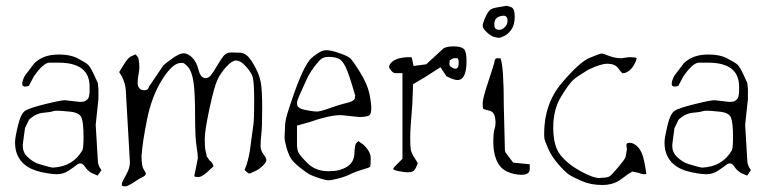

<svg xmlns="http://www.w3.org/2000/svg" viewBox="-20 -621 2708 679"><path d="M67.4 -352.5Q67.4 -352.5 101.6 -397.5Q129.9 -424.8 174.8 -427.7Q182.6 -428.2 189.9 -428.2Q228.5 -428.2 253.9 -415Q284.2 -399.4 292 -391.6Q299.8 -383.8 312 -357.9Q324.2 -332 326.2 -327.1Q326.2 -322.3 328.1 -304.7V-270.5L318.4 -179.7L326.2 -49.8Q327.1 -34.2 338.9 -19.5L325.2 0L302.7 -9.8Q288.1 -19.5 281.2 -30.3Q274.4 -41 266.6 -43H260.7Q254.9 -41 249 -36.1Q243.2 -31.2 223.6 -18.1Q204.1 -4.9 182.1 -4.9Q160.2 -4.9 125 -12.7Q47.9 -29.8 35.2 -93.8Q33.2 -103.5 33.2 -118.7Q33.2 -133.8 43.5 -176.8Q53.7 -219.7 69.3 -229.5Q85 -239.3 140.1 -252.9Q195.3 -266.6 210 -266.6L261.7 -260.7H262.7Q278.3 -260.7 283.7 -265.1Q289.1 -269.5 290.5 -271Q292 -272.5 293 -274.9Q293.9 -277.3 294.4 -279.3Q294.9 -281.2 295.4 -284.7Q295.9 -288.1 296.4 -289.6Q296.9 -291 296.9 -294.9V-314.5Q296.9 -399.4 187.5 -399.4H155.3Q133.3 -399.4 99.6 -350.6L82 -317.4Q74.2 -314.9 68.8 -314.9Q58.6 -314.9 58.6 -324.7Q58.6 -334.5 67.4 -352.5ZM271.5 -89.8Q275.4 -96.7 275.4 -138.7Q275.4 -185.5 268.6 -204.1Q261.7 -222.7 228 -226.1Q194.3 -229.5 183.1 -229.5Q171.9 -229.5 165.5 -227.1Q159.2 -224.6 132.8 -222.2Q106.4 -219.7 83 -198.2L68.4 -168L61.5 -117.2Q60.5 -111.3 60.5 -106Q60.5 -82.5 76.2 -67.4Q96.7 -46.9 119.1 -40.5Q159.7 -28.3 166.5 -28.3H167Q238.3 -31.7 271.5 -89.8Z M735.4 -33.2Q729.5 -27.3 711.4 -11.2Q693.4 4.9 682.6 4.9Q671.9 4.9 669.9 3.9L667 2L679.7 -61.5Q679.7 -75.2 674.8 -105.5Q669.9 -135.7 669.9 -215.3Q669.9 -294.9 664.1 -332Q658.2 -369.1 645.5 -383.3Q632.8 -397.5 627 -398.4Q627 -398.4 623 -398.4H619.1Q590.8 -398.4 553.7 -339.8Q516.6 -281.2 500 -198.2Q483.4 -115.2 481.4 -76.2L480.5 -74.2V-70.3Q480.5 -34.2 487.8 -22.5Q495.1 -10.7 496.1 -7.8L495.1 -4.9Q493.2 1 484.4 4.9Q475.6 8.8 453.6 23.4Q431.6 38.1 422.4 38.1Q413.1 38.1 411.1 35.2V27.3Q412.1 21.5 425.3 -1.5Q438.5 -24.4 439.5 -44.9L424.8 -302.7Q422.9 -327.1 412.1 -347.7V-348.6L401.4 -366.2L416 -389.6Q430.7 -415 443.4 -421.9H444.3Q454.1 -426.8 459 -428.7L463.9 -423.8Q469.7 -418 470.7 -408.2Q472.7 -396.5 472.7 -384.8Q472.7 -384.8 472.7 -381.8Q472.7 -371.1 469.7 -356Q466.8 -340.8 466.8 -330.1Q466.8 -330.1 466.8 -327.1Q466.8 -316.4 472.7 -309.1Q478.5 -301.8 491.2 -301.8Q503.9 -301.8 506.8 -314.5L557.6 -389.6Q564.5 -396.5 589.8 -414.6Q615.2 -432.6 629.4 -432.6Q643.6 -432.6 659.2 -418Q674.8 -403.3 682.1 -374Q689.5 -344.7 707 -344.7Q716.8 -344.7 724.6 -353.5Q732.4 -362.3 746.1 -385.7Q759.8 -409.2 770 -422.4Q780.3 -435.5 797.9 -435.5Q815.4 -435.5 830.1 -434.6Q844.7 -433.6 856.4 -421.9Q868.2 -410.2 882.8 -382.8Q897.5 -355.5 902.3 -329.6Q907.2 -303.7 907.2 -238.8Q907.2 -173.8 904.3 -147.5Q901.4 -121.1 901.4 -105Q901.4 -88.9 911.6 -75.7Q921.9 -62.5 921.9 -54.7Q921.9 -46.9 908.7 -34.2Q895.5 -21.5 882.8 -16.1Q870.1 -10.7 864.3 -7.8H859.4Q856.4 -9.8 851.6 -13.7Q846.7 -17.6 845.7 -19.5Q845.7 -20.5 845.7 -21.5Q845.7 -23.4 847.7 -27.3Q850.6 -32.2 856 -52.2Q861.3 -72.3 863.8 -88.4Q866.2 -104.5 869.1 -129.4Q872.1 -154.3 875 -171.9Q878.9 -189.5 878.9 -265.6Q878.9 -269.5 878.9 -273.4Q878.9 -342.8 870.1 -357.4Q862.3 -373 845.7 -390.1Q829.1 -407.2 814.9 -407.2Q800.8 -407.2 780.3 -384.8Q759.8 -362.3 748.5 -337.9Q737.3 -313.5 720.7 -236.3Q704.1 -159.2 704.1 -129.9Q704.1 -100.6 706.5 -89.8Q709 -79.1 710 -74.7Q710.9 -70.3 710.9 -68.4L721.7 -52.7Q723.6 -50.8 726.6 -49.8Q728.5 -46.9 731.4 -42Q734.4 -37.1 735.4 -33.2Z M1030.3 -112.3Q1030.3 -95.7 1034.2 -84.5Q1038.1 -73.2 1066.9 -44.4Q1095.7 -15.6 1140.6 -15.6H1145.5Q1181.6 -15.6 1207 -31.2Q1232.4 -46.9 1233.4 -79.1Q1234.4 -111.3 1241.2 -116.2L1247.1 -122.1L1263.7 -110.4Q1291 -85.9 1291 -62Q1291 -38.1 1289.1 -31.2Q1284.2 -27.3 1261.2 -21Q1238.3 -14.6 1219.7 -5.4Q1201.2 3.9 1176.3 10.3Q1151.4 16.6 1142.1 16.6Q1132.8 16.6 1111.3 9.8Q1089.8 2.9 1077.6 -2.9Q1065.4 -8.8 1041.5 -27.8Q1017.6 -46.9 1009.3 -60.1Q1001 -73.2 993.2 -98.6Q986.3 -124 986.3 -135.7L988.3 -179.7Q988.3 -196.3 1002.9 -240.2Q1051.8 -391.6 1083 -417Q1114.3 -443.4 1131.8 -443.4Q1132.8 -443.4 1133.8 -443.4Q1151.4 -443.4 1178.7 -433.6Q1208 -423.8 1217.8 -415.5Q1227.5 -407.2 1253.4 -365.2Q1279.3 -323.2 1286.1 -290.5Q1293 -257.8 1293 -238.3Q1293 -218.8 1286.1 -213.4Q1279.3 -208 1252 -207L1186.5 -213.9H1185.5Q1144.5 -213.9 1072.3 -188.5L1030.3 -176.8ZM1235.4 -285.2Q1213.9 -361.3 1201.7 -385.3Q1189.5 -409.2 1175.8 -414.6Q1162.1 -419.9 1141.1 -419.9Q1120.1 -419.9 1108.4 -405.3L1107.4 -404.3Q1078.1 -371.1 1064.5 -340.3Q1050.8 -309.6 1045.9 -299.3Q1041 -289.1 1039.1 -284.2Q1037.1 -279.3 1034.7 -273.4Q1032.2 -267.6 1031.2 -263.7Q1030.3 -259.8 1030.3 -255.9Q1030.3 -252 1031.2 -248.5Q1032.2 -245.1 1035.2 -242.7Q1038.1 -240.2 1040 -238.8Q1042 -237.3 1046.4 -235.8Q1050.8 -234.4 1052.7 -233.9Q1054.7 -233.4 1059.1 -232.4Q1063.5 -231.4 1077.1 -229Q1090.8 -226.6 1101.6 -226.6Q1112.3 -226.6 1145.5 -238.3Q1178.7 -250 1192.4 -253.4Q1206.1 -256.8 1211.4 -258.3Q1216.8 -259.8 1220.2 -261.2Q1223.6 -262.7 1228 -265.1Q1232.4 -267.6 1234.4 -271.5L1236.3 -283.2Z M1569.3 -394.5Q1569.3 -388.2 1575.2 -384.3Q1602.1 -366.2 1602.1 -399.4Q1602.1 -416 1594.7 -415.5Q1594.7 -415.5 1582 -414.6Q1582 -414.6 1570.3 -407.7Q1570.3 -407.7 1569.3 -394.5ZM1537.6 -383.3 1487.8 -351.1 1440.9 -323.2 1438 -250Q1430.7 -165 1430.7 -134.8Q1430.7 -104.5 1432.6 -92.8Q1434.6 -81.1 1444.3 -65.4Q1454.1 -49.8 1457 -44.9Q1457 -40 1451.2 -28.8Q1444.8 -16.6 1439.5 -14.6Q1432.1 -11.7 1421.4 -11.7Q1412.1 -11.7 1393.1 -15.1Q1374 -18.6 1370.1 -23.4Q1373 -29.3 1379.9 -36.1L1403.3 -59.6V-362.3H1378.9Q1371.1 -362.3 1364.3 -370.1Q1357.4 -377.9 1356.4 -382.3Q1355.5 -386.7 1357.4 -390.6Q1371.6 -418.9 1430.7 -418.9H1434.6Q1437 -418.9 1442.4 -387.7L1487.3 -393.6L1548.8 -450.2Q1560.5 -457 1584 -457Q1607.4 -457 1618.7 -449.2Q1629.9 -441.4 1629.9 -405.3Q1629.9 -337.9 1597.7 -337.9Q1585 -337.9 1558.6 -351.6Z M1744.6 -487.3Q1739.7 -487.3 1728 -490.2Q1716.3 -493.2 1701.7 -506.8Q1687 -520.5 1687 -529.8Q1687 -539.1 1696.8 -560.5Q1706.5 -582 1715.3 -587.4Q1724.1 -592.8 1737.8 -594.7Q1751.5 -596.7 1760.3 -598.6Q1769 -600.6 1772 -600.6Q1774.9 -600.6 1787.6 -595.7Q1800.3 -590.8 1800.3 -562Q1800.3 -533.2 1788.6 -516.6Q1776.9 -500 1763.2 -493.7Q1749.5 -487.3 1744.6 -487.3ZM1745.6 -515.6Q1756.3 -515.6 1765.6 -525.4Q1774.9 -535.2 1774.9 -546.9Q1774.9 -566.4 1759.3 -565.4Q1745.6 -564.5 1736.8 -557.6Q1728 -550.8 1728 -533.2Q1728 -515.6 1745.6 -515.6ZM1761.7 -245.1 1765.6 -90.8Q1766.6 -85.9 1767.6 -82L1794.9 -45.9L1853.5 -40V-24.4Q1853.5 -2.9 1825.2 -2.9Q1796.9 -2.9 1772.5 -14.6Q1748 -26.4 1736.3 -53.7Q1724.6 -81.1 1724.6 -116.2Q1724.6 -151.4 1728.5 -163.1Q1732.4 -174.8 1732.4 -186.5Q1732.4 -225.6 1710.9 -229.5L1689.5 -235.4Q1686.5 -241.2 1687 -257.8Q1687.5 -274.4 1708 -335.9Q1728.5 -397.5 1729.5 -406.2Q1730.5 -415 1738.3 -415H1750Q1761.7 -385.7 1761.7 -245.1Z M2192.4 -65.4 2197.3 -93.8Q2195.3 -101.6 2195.3 -106.9Q2195.3 -112.3 2197.3 -114.3L2206.1 -116.2Q2221.7 -116.2 2236.3 -100.6Q2251 -85 2257.8 -52.2Q2264.6 -19.5 2265.6 -5.9Q2263.7 -4.9 2255.9 -4.9Q2248 -5.9 2238.3 -9.8L2214.8 -14.6L2213.9 -12.7Q2206.1 -9.8 2178.2 11.7Q2150.4 33.2 2109.9 33.2Q2069.3 33.2 2038.1 19.5Q2006.8 5.9 1993.2 -2.9Q1979.5 -11.7 1955.1 -39.6Q1930.7 -67.4 1918.9 -94.7Q1907.2 -122.1 1905.3 -129.9Q1904.3 -137.7 1904.3 -146.5Q1904.3 -253.9 1966.8 -327.6Q2029.3 -401.4 2065.4 -416.5Q2101.6 -431.6 2107.4 -431.6Q2113.3 -431.6 2132.8 -423.8Q2152.3 -416 2174.8 -415H2176.8L2205.1 -418.9Q2223.6 -418.9 2231.4 -416Q2230.5 -406.2 2222.2 -391.6Q2213.9 -377 2203.1 -369.6Q2192.4 -362.3 2184.6 -362.3H2180.7Q2176.8 -365.2 2165.5 -380.4Q2154.3 -395.5 2128.9 -395.5H2126Q2104.5 -395.5 2059.6 -374Q2022.5 -351.6 2007.8 -338.9Q1993.2 -326.2 1964.8 -280.3Q1936.5 -234.4 1936.5 -169.4Q1936.5 -104.5 1962.4 -72.3Q1988.3 -40 2033.2 -15.6Q2077.1 8.8 2101.6 8.8Q2101.6 8.8 2103.5 7.8Q2128.9 7.8 2136.7 2Q2144.5 -3.9 2166 -29.3Q2187.5 -54.7 2192.4 -65.4Z M2364.3 -352.5Q2364.3 -352.5 2398.4 -397.5Q2426.8 -424.8 2471.7 -427.7Q2479.5 -428.2 2486.8 -428.2Q2525.4 -428.2 2550.8 -415Q2581.1 -399.4 2588.9 -391.6Q2596.7 -383.8 2608.9 -357.9Q2621.1 -332 2623 -327.1Q2623 -322.3 2625 -304.7V-270.5L2615.2 -179.7L2623 -49.8Q2624 -34.2 2635.7 -19.5L2622.1 0L2599.6 -9.8Q2585 -19.5 2578.1 -30.3Q2571.3 -41 2563.5 -43H2557.6Q2551.8 -41 2545.9 -36.1Q2540 -31.2 2520.5 -18.1Q2501 -4.9 2479 -4.9Q2457 -4.9 2421.9 -12.7Q2344.7 -29.8 2332 -93.8Q2330.1 -103.5 2330.1 -118.7Q2330.1 -133.8 2340.3 -176.8Q2350.6 -219.7 2366.2 -229.5Q2381.8 -239.3 2437 -252.9Q2492.2 -266.6 2506.8 -266.6L2558.6 -260.7H2559.6Q2575.2 -260.7 2580.6 -265.1Q2585.9 -269.5 2587.4 -271Q2588.9 -272.5 2589.8 -274.9Q2590.8 -277.3 2591.3 -279.3Q2591.8 -281.2 2592.3 -284.7Q2592.8 -288.1 2593.3 -289.6Q2593.8 -291 2593.8 -294.9V-314.5Q2593.8 -399.4 2484.4 -399.4H2452.1Q2430.2 -399.4 2396.5 -350.6L2378.9 -317.4Q2371.1 -314.9 2365.7 -314.9Q2355.5 -314.9 2355.5 -324.7Q2355.5 -334.5 2364.3 -352.5ZM2568.4 -89.8Q2572.3 -96.7 2572.3 -138.7Q2572.3 -185.5 2565.4 -204.1Q2558.6 -222.7 2524.9 -226.1Q2491.2 -229.5 2480 -229.5Q2468.8 -229.5 2462.4 -227.1Q2456.1 -224.6 2429.7 -222.2Q2403.3 -219.7 2379.9 -198.2L2365.2 -168L2358.4 -117.2Q2357.4 -111.3 2357.4 -106Q2357.4 -82.5 2373 -67.4Q2393.6 -46.9 2416 -40.5Q2456.5 -28.3 2463.4 -28.3H2463.9Q2535.2 -31.7 2568.4 -89.8Z"/></svg>

Font: Drukaatie burti
Style: Thin
Weight: 100
Version: Version 0.14